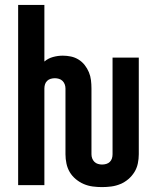

<svg xmlns="http://www.w3.org/2000/svg" viewBox="-20 -755 640 783"><path d="M396 8Q377 8 358 5.5Q339 3 321.5 -4.5Q304 -12 289 -24.5Q274 -37 264.5 -53Q255 -69 251 -88Q247 -107 247 -126V-394Q247 -403 244 -411Q241 -419 235 -425Q229 -431 220.5 -433.5Q212 -436 204 -436Q195 -436 186.5 -433.5Q178 -431 172 -425Q166 -419 163.5 -411Q161 -403 161 -394V0H54V-735H161V-504Q176 -517 196 -522.5Q216 -528 236 -528Q253 -528 269.5 -524.5Q286 -521 300.5 -512Q315 -503 325.5 -489.5Q336 -476 342.5 -460.5Q349 -445 351 -428Q353 -411 353 -394V-126Q353 -117 356 -109Q359 -101 365 -95Q371 -89 379.5 -86.5Q388 -84 396 -84Q405 -84 413.5 -86.5Q422 -89 428 -95Q434 -101 436.5 -109Q439 -117 439 -126V-520H546V-126Q546 -107 542 -88Q538 -69 528 -53Q518 -37 503.5 -24.5Q489 -12 471 -4.5Q453 3 434 5.5Q415 8 396 8Z"/></svg>

Font: Iosevka SS04 Semibold Extended
Style: Regular
Weight: 600
Width: 7
Monospace: yes
Designer: Belleve Invis
Foundry: Belleve Invis
Version: Version 19.0.0; ttfautohint (v1.8.4)